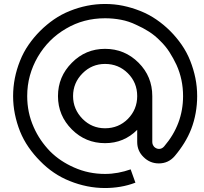

<svg xmlns="http://www.w3.org/2000/svg" viewBox="-20 -735 1025 967"><path d="M509 -715Q463 -715 418.5 -706Q374 -697 332 -680Q289 -663 251.5 -637Q214 -611 182 -579Q150 -547 124 -509.5Q98 -472 81 -429Q46 -342 46 -251Q46 -205 55 -160.5Q64 -116 81 -73Q98 -31 124 6.5Q150 44 182 76Q214 109 251.5 134.5Q289 160 332 177Q374 194 418.5 203Q463 212 509 212Q548 212 586.5 205.5Q625 199 662 185L638 118Q607 129 574.5 135Q542 141 509 141Q468 141 429 133Q390 125 352 108Q318 93 288 73Q258 53 232 27Q206 0 185.5 -30Q165 -60 150 -94Q133 -132 125 -171Q117 -210 117 -251Q117 -305 130.5 -354Q144 -403 170 -448Q197 -494 232.5 -529.5Q268 -565 313 -591Q401 -643 509 -643Q550 -643 589.5 -635.5Q629 -628 666 -610Q700 -595 730.5 -575.5Q761 -556 787 -529Q814 -503 833.5 -472.5Q853 -442 869 -408Q902 -335 902 -251Q902 -109 807 2Q796 15 781 15Q768 15 757 5Q747 -6 747 -20V-251Q747 -350 678 -419Q608 -489 509 -489Q411 -489 342 -419Q272 -349 272 -251Q272 -153 342 -83Q411 -14 509 -14Q604 -14 671 -81V-20Q671 25 703 56Q735 88 780 88Q828 88 860 51Q887 19 908 -15Q929 -49 943 -85Q958 -124 965.5 -166Q973 -208 973 -251Q973 -298 964 -342Q955 -386 938 -429Q921 -472 895 -509.5Q869 -547 837 -579Q805 -611 767 -637Q729 -663 686 -680Q643 -697 599.5 -706Q556 -715 509 -715ZM509 -413Q577 -413 624 -366Q671 -319 671 -251Q671 -184 624 -136Q577 -89 509 -89Q443 -89 396 -136Q348 -185 348 -251Q348 -318 396 -366Q443 -413 509 -413Z"/></svg>

Font: Unageo
Style: Regular
Weight: 400
Designer: Richard Sepsi
Foundry: Richard Sepsi
Version: Version 2.000